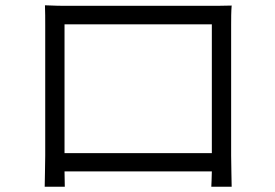

<svg xmlns="http://www.w3.org/2000/svg" viewBox="-20 -701 1040 726"><path d="M781 -609V-122H224V-609ZM854 -607C854 -630 854 -657 856 -680C827 -679 791 -679 770 -679H236C213 -679 189 -679 150 -681C151 -657 151 -628 151 -607V-113C151 -80 149 -10 149 5H225L224 -53H781C780 -27 780 -3 779 5H856C856 -8 854 -82 854 -113Z"/></svg>

Font: Genne Gothic Normal
Style: Regular
Weight: 350
Designer: Ryoko NISHIZUKA (kana & ideographs); Paul D. Hunt (Latin, Greek & Cyrillic); Wenlong ZHANG (bopomofo); Sandoll Communica
Foundry: Adobe Systems Incorporated
Version: Version 1.004;PS 1.004;hotconv 16.6.51;makeotf.lib2.5.65220